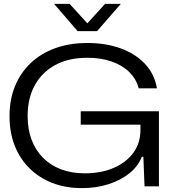

<svg xmlns="http://www.w3.org/2000/svg" viewBox="-20 -958 882 987"><path d="M401 9Q317 9 249 -17.5Q181 -44 131.5 -93Q82 -142 55.5 -209.5Q29 -277 29 -361Q29 -447 57.5 -516Q86 -585 138.5 -634.5Q191 -684 264.5 -710.5Q338 -737 429 -737Q524 -737 600 -709.5Q676 -682 725 -630Q774 -578 787 -504H693Q681 -551 645.5 -586.5Q610 -622 555 -641.5Q500 -661 429 -661Q332 -661 263.5 -623.5Q195 -586 158.5 -519Q122 -452 122 -362Q122 -294 142.5 -239.5Q163 -185 201.5 -146.5Q240 -108 294 -87.5Q348 -67 416 -67Q499 -67 563.5 -94.5Q628 -122 665 -172Q702 -222 702 -290V-339L723 -317H395V-386H797V0H723L717 -152H709Q690 -103 645 -67Q600 -31 537.5 -11Q475 9 401 9ZM379 -798 258 -938H338L429 -838L520 -938H601L479 -798Z"/></svg>

Font: Mona Sans Expanded
Style: Regular
Weight: 400
Width: 7
Designer: Deni Anggara
Foundry: GitHub
Version: Version 2.000